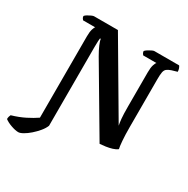

<svg xmlns="http://www.w3.org/2000/svg" viewBox="-253 -880 1230 1255"><g transform="rotate(30 361.5 -252.0)"><path d="M50 200Q28 200 -4.5 188.5Q-37 177 -56 162Q-56 152 -53.5 143Q-51 134 -48 129Q7 113 50.5 91Q94 69 126 47V-566Q126 -600 132 -620.5Q138 -641 144 -645H52Q49 -648 44.5 -655Q40 -662 40 -671Q45 -678 57.5 -685.5Q70 -693 82.5 -698.5Q95 -704 101 -704H281L598 -165Q594 -184 591 -214Q588 -244 588 -306V-562Q588 -598 594.5 -618Q601 -638 607 -643H507Q504 -646 500 -652.5Q496 -659 495 -669Q500 -676 512.5 -684Q525 -692 537.5 -698Q550 -704 556 -704H743Q748 -698 752 -687Q756 -676 756 -663L715 -651Q694 -644 683 -635Q672 -626 668.5 -608Q665 -590 665 -556V-195Q665 -132 668.5 -90Q672 -48 676 -33Q663 -22 640 -15Q617 -8 592 -4.5Q567 -1 549 0L259 -491Q238 -527 226 -555.5Q214 -584 213 -598H207Q206 -592 205 -576Q204 -560 204 -532V63Q195 86 175 110Q155 134 131.5 154.5Q108 175 86 187.5Q64 200 50 200Z"/></g></svg>

Font: Texturina 72pt
Style: Bold
Weight: 700
Designer: Guillermo Torres Carreño
Foundry: Omnibus-Type
Version: Version 1.002; ttfautohint (v1.8.3)